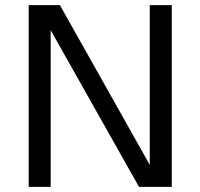

<svg xmlns="http://www.w3.org/2000/svg" viewBox="-20 -730 783 750"><path d="M92 0V-710H214L565 -86V-710H651V0H523L178 -612V0Z"/></svg>

Font: Geist
Style: Regular
Weight: 400
Designer: Basement.studio, Andrés Briganti, Mateo Zaragoza
Foundry: Basement.studio, Vercel, Andrés Briganti, Guido Ferreyra, Mateo Zaragoza
Version: Version 1.401